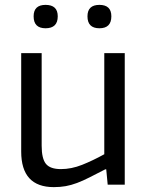

<svg xmlns="http://www.w3.org/2000/svg" viewBox="-20 -758 603 788"><path d="M167 -642Q118 -642 118 -691Q118 -738 167 -738Q217 -738 217 -691Q217 -642 167 -642ZM388 -642Q339 -642 339 -691Q339 -738 388 -738Q437 -738 437 -691Q437 -642 388 -642ZM201 10Q67 10 67 -136V-540H151V-160Q151 -107 168.5 -85.5Q186 -64 230 -64Q273 -64 317 -81.5Q361 -99 408 -125V-540H492V0H422L416 -63H412Q375 -44 347.5 -30Q320 -16 296 -7Q272 2 249.5 6Q227 10 201 10Z"/></svg>

Font: Encode Sans Narrow
Style: Regular
Weight: 400
Designer: Pablo Impallari, Andres Torresi
Foundry: Pablo Impallari, Andres Torresi
Version: Version 1.000; ttfautohint (v1.00) -l 8 -r 50 -G 200 -x 14 -